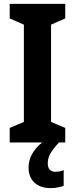

<svg xmlns="http://www.w3.org/2000/svg" viewBox="-20 -734 386 989"><path d="M308 223V142C298 147 282 151 265 151C240 151 226 135 226 108C226 74 242 44 284 0H316V-75L243 -106V-607L316 -639V-714H30V-639L103 -607V-106L30 -75V0H197C150 37 127 83 127 129C127 194 169 235 241 235C270 235 291 229 308 223Z"/></svg>

Font: Noto Sans Display SemiCondensed
Style: Bold
Weight: 700
Width: 4
Designer: Monotype Design Team
Foundry: Monotype Imaging Inc.
Version: Version 1.900